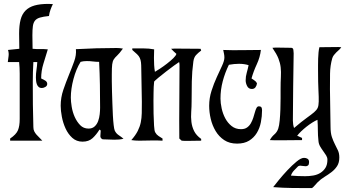

<svg xmlns="http://www.w3.org/2000/svg" viewBox="-20 -721 1789 984"><path d="M228 -701 251 -700Q244 -686 238.5 -670.5Q233 -655 231 -639Q202 -636 185 -631Q168 -626 159.5 -615.5Q151 -605 148.5 -587Q146 -569 146 -540L147 -471Q167 -469 186 -469.5Q205 -470 225 -468Q214 -431 202.5 -394.5Q191 -358 191 -319Q200 -315 211 -308.5Q222 -302 222 -291Q222 -281 212.5 -275.5Q203 -270 195 -270Q184 -270 178 -275.5Q172 -281 169 -289Q166 -297 165 -306.5Q164 -316 164 -324Q164 -344 167 -363.5Q170 -383 171 -403H151Q148 -352 148 -301Q148 -243 148.5 -185.5Q149 -128 151 -70Q151 -57 155.5 -48Q160 -39 167 -31Q174 -23 181.5 -16Q189 -9 197 0H32V-11Q63 -32 72 -53.5Q81 -75 81 -111V-344Q81 -374 78 -403H20Q22 -418 24 -434Q26 -450 21 -465Q35 -467 50 -468Q65 -469 79 -471L78 -549Q78 -591 85.5 -620Q93 -649 111 -667Q129 -685 157.5 -693Q186 -701 228 -701Z M578 -475Q593 -475 610 -472Q592 -447 580.5 -436.5Q569 -426 563 -416.5Q557 -407 555 -391Q553 -375 553 -340Q553 -328 553 -304.5Q553 -281 554 -251.5Q555 -222 556 -190Q557 -158 558.5 -129.5Q560 -101 562.5 -80Q565 -59 568 -52Q575 -37 588 -28.5Q601 -20 613 -10Q602 -7 590 -6Q578 -5 566 -5Q551 -5 536 -6Q521 -7 506 -7Q493 -13 494.5 -25.5Q496 -38 496 -49L495 -54L490 -57Q474 -31 454.5 -13Q435 5 403 5Q372 5 350.5 -14.5Q329 -34 316 -62.5Q303 -91 297 -122.5Q291 -154 291 -179Q291 -221 304.5 -260.5Q318 -300 333 -336.5Q348 -373 360 -406Q372 -439 369 -469Q474 -475 578 -475ZM393 -404Q370 -367 356.5 -316Q343 -265 343 -221Q343 -201 347.5 -173.5Q352 -146 363 -121.5Q374 -97 391 -79.5Q408 -62 434 -62Q453 -62 465 -73Q477 -84 483 -100.5Q489 -117 491 -135.5Q493 -154 493 -169Q493 -228 492 -286.5Q491 -345 488 -404Q472 -404 456.5 -406Q441 -408 425 -408Q406 -408 393 -404Z M658 -473Q684 -473 714 -473Q744 -473 770 -468L769 -424Q769 -406 770 -388Q771 -370 774 -353Q783 -358 800.5 -369.5Q818 -381 836 -395Q854 -409 868 -422.5Q882 -436 884 -445Q871 -456 857 -471L877 -472L1008 -471L1011 -462Q995 -450 984.5 -438.5Q974 -427 971 -406Q964 -355 963 -304Q962 -253 962 -201Q962 -174 960 -147.5Q958 -121 961 -96Q964 -71 975 -49Q986 -27 1011 -9V0L944 1Q936 1 927.5 1Q919 1 911 0L899 -11Q898 -102 899 -192.5Q900 -283 900 -374Q900 -381 900 -388Q900 -395 898 -403Q891 -399 872 -385Q853 -371 831.5 -354.5Q810 -338 792 -323Q774 -308 770 -303Q767 -276 767 -247Q767 -234 766.5 -203.5Q766 -173 767 -139.5Q768 -106 769.5 -77.5Q771 -49 776 -42Q782 -31 792.5 -24Q803 -17 813 -11V0Q783 -2 753 -1Q723 0 694 0Q672 0 653 -3Q675 -28 686 -50Q697 -72 701.5 -94Q706 -116 706.5 -141Q707 -166 707 -199Q707 -242 705.5 -284Q704 -326 704 -369Q704 -389 702.5 -401.5Q701 -414 696.5 -424Q692 -434 682.5 -443Q673 -452 658 -465Z M1124 -465Q1172 -463 1220.5 -464Q1269 -465 1317 -465Q1313 -428 1296 -391.5Q1279 -355 1269 -319Q1277 -313 1285 -308Q1293 -303 1297 -294Q1296 -283 1289.5 -274Q1283 -265 1271 -265Q1254 -265 1246.5 -280Q1239 -295 1239 -309Q1239 -329 1244.5 -348Q1250 -367 1254 -387Q1232 -394 1205 -394Q1181 -394 1153 -389Q1133 -348 1121.5 -304.5Q1110 -261 1110 -216Q1110 -193 1116 -165.5Q1122 -138 1134.5 -114.5Q1147 -91 1167 -75Q1187 -59 1215 -59Q1234 -59 1246 -67.5Q1258 -76 1265.5 -89Q1273 -102 1278 -117.5Q1283 -133 1286.5 -146Q1290 -159 1294.5 -167.5Q1299 -176 1306 -176Q1317 -176 1320 -170.5Q1323 -165 1323 -156Q1323 -125 1317 -94.5Q1311 -64 1296 -39.5Q1281 -15 1256.5 0Q1232 15 1195 15Q1156 15 1129 -3Q1102 -21 1085 -49.5Q1068 -78 1060 -112Q1052 -146 1052 -179Q1052 -218 1064 -255.5Q1076 -293 1091 -325.5Q1106 -358 1118 -384Q1130 -410 1130 -426Q1130 -436 1128 -445.5Q1126 -455 1124 -465Z M1714 -480 1729 -479Q1724 -471 1717 -465Q1710 -459 1703.5 -452.5Q1697 -446 1691.5 -439Q1686 -432 1683 -423Q1672 -385 1671.5 -343.5Q1671 -302 1671 -264Q1671 -216 1672.5 -168Q1674 -120 1674 -72Q1674 -39 1681 -18.5Q1688 2 1696.5 18.5Q1705 35 1712 50Q1719 65 1719 86Q1719 113 1707.5 130.5Q1696 148 1679 161Q1662 174 1643 185.5Q1624 197 1608 213Q1600 221 1593.5 229Q1587 237 1579 243Q1529 243 1479.5 242.5Q1430 242 1380 238Q1389 226 1409.5 201Q1430 176 1453.5 151Q1477 126 1500 107Q1523 88 1538 88Q1549 88 1556.5 93Q1564 98 1564 110Q1564 122 1559 126.5Q1554 131 1546.5 131Q1539 131 1531.5 129.5Q1524 128 1518 128Q1516 128 1513 129Q1510 130 1508 131Q1497 142 1486.5 153Q1476 164 1471 179Q1507 182 1544 182Q1565 182 1585.5 178.5Q1606 175 1622 165Q1638 155 1648 139Q1658 123 1658 97Q1658 86 1651.5 75.5Q1645 65 1636.5 53.5Q1628 42 1620.5 29Q1613 16 1612 0Q1609 -27 1609 -53.5Q1609 -80 1607 -107Q1595 -102 1580 -92.5Q1565 -83 1550.5 -71.5Q1536 -60 1523 -47.5Q1510 -35 1503 -25Q1510 -23 1516 -19.5Q1522 -16 1528 -14V-3L1417 -2Q1403 -2 1390 -2Q1377 -2 1363 -3Q1372 -20 1386 -32Q1400 -44 1406 -62Q1411 -77 1413.5 -104Q1416 -131 1417 -160.5Q1418 -190 1418 -218Q1418 -246 1418 -263Q1418 -301 1419.5 -327Q1421 -353 1418.5 -375.5Q1416 -398 1407 -421Q1398 -444 1376 -476Q1384 -477 1391.5 -477Q1399 -477 1407 -477L1472 -476Q1482 -476 1483.5 -465.5Q1485 -455 1485 -448Q1484 -361 1482.5 -275.5Q1481 -190 1481 -103Q1481 -83 1487 -65Q1527 -99 1551.5 -116.5Q1576 -134 1589.5 -145.5Q1603 -157 1608 -168Q1613 -179 1613.5 -200.5Q1614 -222 1612 -259Q1610 -296 1610 -360Q1610 -372 1610 -388Q1610 -404 1610.5 -420.5Q1611 -437 1612.5 -452.5Q1614 -468 1617 -479Z"/></svg>

Font: Germanica
Style: Regular
Weight: 400
Designer: Peter Wiegel
Foundry: Peter Wiegel